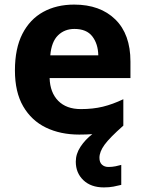

<svg xmlns="http://www.w3.org/2000/svg" viewBox="-20 -576 631 836"><path d="M413 111Q413 131 424 141Q435 151 452 151Q468 151 483 148Q498 145 508 142V229Q492 233 474 236.5Q456 240 432 240Q376 240 343 208.5Q310 177 310 128Q310 94 330.5 63Q351 32 382 8Q356 10 325 10Q243 10 180 -20.5Q117 -51 81 -113Q45 -175 45 -269Q45 -365 77.5 -428.5Q110 -492 168 -524Q226 -556 303 -556Q416 -556 482 -491.5Q548 -427 548 -308V-236H196Q198 -173 233.5 -137Q269 -101 332 -101Q385 -101 428 -111.5Q471 -122 517 -144V-29Q457 24 435 54.5Q413 85 413 111ZM304 -450Q261 -450 232.5 -422Q204 -394 199 -335H408Q407 -385 382 -417.5Q357 -450 304 -450Z"/></svg>

Font: Noto Sans Duployan
Style: Bold
Weight: 700
Designer: David Corbett
Foundry: David Corbett
Version: Version 3.001